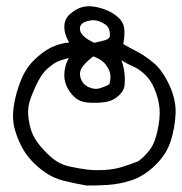

<svg xmlns="http://www.w3.org/2000/svg" viewBox="-20 -305 574 606"><path d="M252 280.3Q217.8 274.4 183.6 266.1Q149.4 257.8 124 240.2Q98.6 222.7 79.6 202.1Q60.5 181.6 47.4 156.2Q34.2 130.9 25.9 100.1Q17.6 69.3 23.4 30.3Q29.3 -8.8 44.9 -48.8Q60.5 -88.9 87.4 -115.2Q114.3 -141.6 140.6 -154.8Q167 -168 198.2 -170.9Q182.6 -197.3 183.1 -221.7Q183.6 -246.1 202.1 -261.7Q220.7 -277.3 238.3 -282.2Q255.9 -287.1 275.9 -284.2Q295.9 -281.2 315.4 -273.4Q335 -265.6 351.6 -251.5Q368.2 -237.3 371.6 -218.3Q375 -199.2 369.1 -166Q390.6 -153.3 413.6 -141.6Q436.5 -129.9 464.4 -106.9Q492.2 -84 514.2 -37.1Q536.1 9.8 534.2 53.7Q532.2 97.7 519 139.6Q505.9 181.6 470.2 216.3Q434.6 251 396 263.7Q357.4 276.4 317.9 278.8Q278.3 281.2 252 280.3ZM416 204.1Q431.6 193.4 449.7 171.9Q467.8 150.4 477.1 107.9Q486.3 65.4 483.4 36.1Q480.5 6.8 468.3 -22.9Q456.1 -52.7 437 -70.3Q418 -87.9 399.4 -95.7Q380.9 -103.5 363.3 -115.2Q371.1 -92.8 373 -72.8Q375 -52.7 373 -35.2Q371.1 -17.6 353.5 -2Q335.9 13.7 312.5 17.1Q289.1 20.5 261.2 19Q233.4 17.6 216.3 2.4Q199.2 -12.7 189.9 -33.7Q180.7 -54.7 183.6 -79.1Q186.5 -103.5 197.3 -122.1Q170.9 -115.2 159.2 -109.4Q147.5 -103.5 130.9 -89.4Q114.3 -75.2 100.6 -48.8Q86.9 -22.5 76.7 5.4Q66.4 33.2 69.3 61.5Q72.3 89.8 80.1 111.3Q87.9 132.8 107.4 156.2Q127 179.7 148.4 196.8Q169.9 213.9 198.2 220.2Q226.6 226.6 253.4 230Q280.3 233.4 311 231.4Q341.8 229.5 366.2 221.7Q390.6 213.9 416 204.1ZM325.2 -39.1Q330.1 -56.6 328.1 -70.3Q326.2 -84 314 -100.6Q301.8 -117.2 274.4 -127Q250 -108.4 239.3 -92.8Q228.5 -77.1 234.9 -57.6Q241.2 -38.1 260.3 -29.8Q279.3 -21.5 295.4 -26.4Q311.5 -31.2 325.2 -39.1ZM327.1 -191.4Q327.1 -209 321.3 -218.8Q315.4 -228.5 295.4 -236.8Q275.4 -245.1 252 -237.3Q228.5 -229.5 232.9 -209Q237.3 -188.5 277.3 -169.9Q300.8 -174.8 313 -178.7Q325.2 -182.6 327.1 -191.4Z"/></svg>

Font: JasonHandwriting2
Style: Regular
Weight: 400
Version: Version 1.05.10